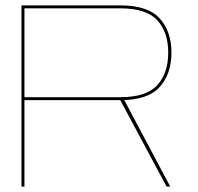

<svg xmlns="http://www.w3.org/2000/svg" viewBox="-20 -695 738 715"><path d="M60 0H71V-322H428Q530.5 -322 574.5 -371Q618.5 -420 618.5 -499Q618.5 -578 574.5 -626.5Q530.5 -675 428 -675H60ZM600.5 0H614L439 -329.5L425.5 -326.5ZM71 -333V-664H427Q525 -664 565.8 -619.5Q606.5 -575 606.5 -499Q606.5 -423.5 566 -378.2Q525.5 -333 427 -333Z"/></svg>

Font: Anybody Expanded Thin
Style: Regular
Weight: 250
Width: 7
Version: Version 1.113;gftools[0.9.25]